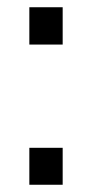

<svg xmlns="http://www.w3.org/2000/svg" viewBox="-20 -513 257 530"><path d="M153 -493H61V-390H153ZM153 -105H61V-3H153Z"/></svg>

Font: United Sans Light
Style: Regular
Weight: 300
Designer: Pablo Impallari, Rodrigo Fuenzalida (Modified by Dan O. Williams)
Version: Version 1.000;PS 001.000;hotconv 1.0.88;makeotf.lib2.5.64775